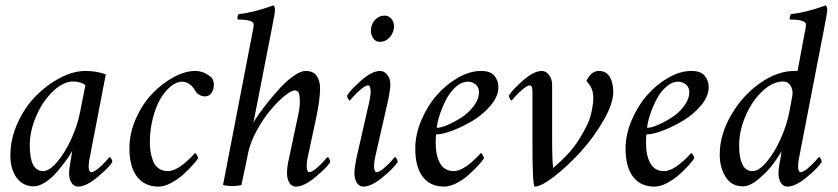

<svg xmlns="http://www.w3.org/2000/svg" viewBox="-20 -689 3120 715"><path d="M297.9 -424.8Q339.4 -424.8 374 -412.1L314.5 -103.5Q313 -98.1 311.8 -89.8Q310.5 -81.5 310.1 -71.5Q309.6 -61.5 312.3 -54.7Q314.9 -47.9 320.3 -47.9Q325.2 -47.9 332.3 -52Q339.4 -56.2 346.4 -62Q353.5 -67.9 361.1 -75.2Q368.7 -82.5 374 -88.4Q378.9 -94.7 383.8 -99.6L388.7 -104.5Q391.1 -104.5 394.8 -97.4Q398.4 -90.3 398.4 -85.9Q386.2 -65.4 343.5 -29.8Q300.8 5.9 270.5 5.9Q255.4 5.9 246.3 -8.3Q237.3 -22.5 237.3 -44.9Q237.3 -60.5 244.1 -96.7Q248 -120.1 249 -127Q240.2 -110.8 225.8 -91.1Q211.4 -71.3 191.7 -48.3Q171.9 -25.4 148.7 -10.3Q125.5 4.9 105.5 4.9Q65.9 4.9 42.2 -26.9Q18.6 -58.6 18.6 -110.4Q18.6 -171.4 45.4 -230.7Q72.3 -290 113.5 -331.8Q154.8 -373.5 204.1 -399.2Q253.4 -424.8 297.9 -424.8ZM252.9 -385.7Q216.3 -385.7 178.2 -349.9Q140.1 -314 115.5 -258.1Q90.8 -202.1 90.8 -147.5Q90.8 -51.8 140.6 -51.8Q164.1 -51.8 193.1 -86.2Q222.2 -120.6 245.1 -170.7Q268.1 -220.7 277.3 -267.6L297.9 -371.1Q292 -377.9 278.1 -381.8Q264.2 -385.7 252.9 -385.7Z M707 -424.8Q738.8 -424.8 767.6 -400.4Q776.4 -388.7 776.4 -374Q776.4 -356 767.8 -343Q759.3 -330.1 743.2 -330.1Q732.9 -330.1 722.9 -335.4Q712.9 -340.8 708 -349.6Q701.2 -360.4 696.5 -366.2Q691.9 -372.1 681.2 -378.4Q670.4 -384.8 657.2 -384.8Q637.2 -384.8 616 -367.4Q594.7 -350.1 577.4 -320.8Q560.1 -291.5 549.1 -248.5Q538.1 -205.6 538.1 -158.2Q538.1 -141.6 540.3 -126.5Q542.5 -111.3 548.6 -92.8Q554.7 -74.2 569.3 -63Q584 -51.8 605.5 -51.8Q613.3 -51.8 622.3 -54.7Q631.3 -57.6 639.4 -62Q647.5 -66.4 656 -72.5Q664.6 -78.6 671.1 -84.5Q677.7 -90.3 684.6 -96.7Q691.4 -103 695.3 -107.4Q699.2 -111.3 702.6 -115.2L706.1 -119.1Q708.5 -119.1 713.1 -111.6Q717.8 -104 717.8 -99.6Q712.9 -91.3 698.5 -75.2Q684.1 -59.1 663.6 -40.3Q643.1 -21.5 617.4 -7.8Q591.8 5.9 570.3 5.9Q518.6 5.9 490.2 -31.2Q461.9 -68.4 461.9 -136.7Q461.9 -192.9 486.1 -247.3Q510.3 -301.8 546.6 -339.8Q583 -377.9 626.2 -401.4Q669.4 -424.8 707 -424.8Z M991.2 -577.1 941.4 -322.3 923.8 -232.4Q928.2 -241.2 942.6 -262Q957 -282.7 979.5 -310.8Q1002 -338.9 1025.6 -364.3Q1049.3 -389.6 1074.7 -407.2Q1100.1 -424.8 1118.2 -424.8Q1145.5 -424.8 1158.7 -407.2Q1171.9 -389.6 1171.9 -360.4Q1171.9 -318.8 1158.2 -253.9L1126 -103.5Q1122.1 -87.9 1122.1 -72.3Q1122.1 -47.9 1131.8 -47.9Q1136.7 -47.9 1143.8 -52Q1150.9 -56.2 1158 -62Q1165 -67.9 1172.6 -75.2Q1180.2 -82.5 1185.5 -88.4Q1190.4 -94.7 1195.3 -99.6L1200.2 -104.5Q1202.6 -104.5 1206.3 -97.4Q1210 -90.3 1210 -85.9Q1197.8 -65.4 1155 -29.8Q1112.3 5.9 1082 5.9Q1066.4 5.9 1057.6 -8.3Q1048.8 -22.5 1048.8 -44.9Q1048.8 -67.9 1055.7 -96.7L1089.8 -257.8Q1096.7 -288.6 1096.7 -310.5Q1096.7 -331.1 1093 -341.8Q1089.4 -352.5 1078.1 -352.5Q1064.9 -352.5 1039.1 -331.3Q1013.2 -310.1 986.1 -277.6Q959 -245.1 935.1 -200.9Q911.1 -156.7 903.3 -116.2Q896.5 -80.6 878.9 0Q865.7 3.9 843.8 3.9Q826.2 3.9 810.5 0L916 -545.9Q917 -551.8 919.4 -563.7Q921.9 -575.7 923.3 -584.2Q924.8 -592.8 924.8 -597.7Q924.8 -616.2 865.2 -616.2Q863.3 -619.1 864.7 -626.5Q866.2 -633.8 869.1 -636.7Q922.9 -641.6 998 -668.9Q1003.9 -665.5 1003.9 -650.4Q1003.9 -640.6 991.2 -577.1Z M1356.4 -315.4Q1360.4 -338.9 1360.4 -346.7Q1360.4 -371.1 1350.6 -371.1Q1345.7 -371.1 1338.6 -366.9Q1331.5 -362.8 1324.5 -356.9Q1317.4 -351.1 1309.8 -343.8Q1302.2 -336.4 1296.9 -330.6Q1292 -324.2 1287.1 -319.3L1282.2 -314.5Q1279.8 -314.5 1276.1 -321.5Q1272.5 -328.6 1272.5 -333Q1285.2 -354.5 1325.4 -389.6Q1365.7 -424.8 1395.5 -424.8Q1411.1 -424.8 1422.4 -410.2Q1433.6 -395.5 1433.6 -374Q1433.6 -358.4 1426.8 -322.3L1377 -103.5Q1373 -84 1373 -72.3Q1373 -47.9 1382.8 -47.9Q1387.7 -47.9 1394.8 -52Q1401.9 -56.2 1408.9 -62Q1416 -67.9 1423.6 -75.2Q1431.2 -82.5 1436.5 -88.4Q1441.4 -94.7 1446.3 -99.6L1451.2 -104.5Q1453.6 -104.5 1457.3 -97.4Q1460.9 -90.3 1460.9 -85.9Q1448.7 -65.4 1406 -29.8Q1363.3 5.9 1333 5.9Q1317.9 5.9 1308.8 -8.3Q1299.8 -22.5 1299.8 -44.9Q1299.8 -60.5 1306.6 -96.7ZM1412.1 -630.9Q1427.2 -630.9 1437.3 -619.1Q1447.3 -607.4 1447.3 -591.8Q1447.3 -568.4 1431.9 -550.8Q1416.5 -533.2 1394.5 -533.2Q1379.4 -533.2 1370.4 -545.7Q1361.3 -558.1 1361.3 -575.2Q1361.3 -597.7 1376 -614.3Q1390.6 -630.9 1412.1 -630.9Z M1771.5 -424.8Q1805.7 -424.8 1820.8 -407.2Q1835.9 -389.6 1835.9 -364.3Q1835.9 -331.1 1808.3 -297.6Q1780.8 -264.2 1742.7 -241Q1704.6 -217.8 1666.3 -203.1Q1627.9 -188.5 1604.5 -188.5Q1602.5 -182.6 1602.5 -157.2Q1602.5 -109.4 1618.9 -80.6Q1635.3 -51.8 1669.9 -51.8Q1677.7 -51.8 1686.8 -54.7Q1695.8 -57.6 1703.9 -62Q1711.9 -66.4 1720.5 -72.5Q1729 -78.6 1735.6 -84.5Q1742.2 -90.3 1749 -96.7Q1755.9 -103 1759.8 -107.4Q1763.7 -111.3 1767.1 -115.2L1770.5 -119.1Q1772.9 -119.1 1777.6 -111.6Q1782.2 -104 1782.2 -99.6Q1776.4 -89.8 1761.7 -73.7Q1747.1 -57.6 1726.6 -39.1Q1706.1 -20.5 1680.7 -7.3Q1655.3 5.9 1633.8 5.9Q1582 5.9 1554.2 -30.8Q1526.4 -67.4 1526.4 -135.7Q1526.4 -188 1549.1 -241.5Q1571.8 -294.9 1606.7 -334.7Q1641.6 -374.5 1685.8 -399.7Q1730 -424.8 1771.5 -424.8ZM1606.4 -212.9Q1621.6 -212.9 1647.2 -223.9Q1672.9 -234.9 1699.2 -252Q1725.6 -269 1744.6 -294.7Q1763.7 -320.3 1763.7 -345.7Q1763.7 -364.3 1751 -374.5Q1738.3 -384.8 1722.7 -384.8Q1698.7 -384.8 1677 -365.2Q1655.3 -345.7 1640.9 -317.4Q1626.5 -289.1 1617.4 -261.2Q1608.4 -233.4 1606.4 -212.9Z M2040 -63.5Q2089.4 -106 2115 -139.2Q2140.6 -172.4 2165 -220.7Q2177.2 -244.6 2183.3 -274.7Q2189.5 -304.7 2189.5 -325.2Q2189.5 -361.3 2164.1 -386.7Q2169.4 -401.4 2181.6 -413.1Q2193.8 -424.8 2210 -424.8Q2236.8 -424.8 2250.2 -403.6Q2263.7 -382.3 2263.7 -346.7Q2263.7 -303.2 2227.3 -240.2Q2190.9 -177.2 2142.6 -124Q2094.2 -70.8 2044.9 -32.5Q1995.6 5.9 1970.7 5.9Q1962.9 -2.9 1962.9 -144.5V-346.7Q1962.9 -371.1 1953.1 -371.1Q1948.2 -371.1 1941.2 -366.9Q1934.1 -362.8 1927 -356.9Q1919.9 -351.1 1912.4 -343.8Q1904.8 -336.4 1899.4 -330.6Q1894.5 -324.2 1889.6 -319.3L1884.8 -314.5Q1882.3 -314.5 1878.7 -321.5Q1875 -328.6 1875 -333Q1887.7 -354.5 1928 -389.6Q1968.3 -424.8 1998 -424.8Q2013.7 -424.8 2024.9 -409.4Q2036.1 -394 2036.1 -372.1V-320.3V-171.9Q2036.1 -90.8 2040 -63.5Z M2554.7 -424.8Q2588.9 -424.8 2604 -407.2Q2619.1 -389.6 2619.1 -364.3Q2619.1 -331.1 2591.6 -297.6Q2564 -264.2 2525.9 -241Q2487.8 -217.8 2449.5 -203.1Q2411.1 -188.5 2387.7 -188.5Q2385.7 -182.6 2385.7 -157.2Q2385.7 -109.4 2402.1 -80.6Q2418.5 -51.8 2453.1 -51.8Q2460.9 -51.8 2470 -54.7Q2479 -57.6 2487.1 -62Q2495.1 -66.4 2503.7 -72.5Q2512.2 -78.6 2518.8 -84.5Q2525.4 -90.3 2532.2 -96.7Q2539.1 -103 2543 -107.4Q2546.9 -111.3 2550.3 -115.2L2553.7 -119.1Q2556.2 -119.1 2560.8 -111.6Q2565.4 -104 2565.4 -99.6Q2559.6 -89.8 2544.9 -73.7Q2530.3 -57.6 2509.8 -39.1Q2489.3 -20.5 2463.9 -7.3Q2438.5 5.9 2417 5.9Q2365.2 5.9 2337.4 -30.8Q2309.6 -67.4 2309.6 -135.7Q2309.6 -188 2332.3 -241.5Q2355 -294.9 2389.9 -334.7Q2424.8 -374.5 2469 -399.7Q2513.2 -424.8 2554.7 -424.8ZM2389.6 -212.9Q2404.8 -212.9 2430.4 -223.9Q2456.1 -234.9 2482.4 -252Q2508.8 -269 2527.8 -294.7Q2546.9 -320.3 2546.9 -345.7Q2546.9 -364.3 2534.2 -374.5Q2521.5 -384.8 2505.9 -384.8Q2481.9 -384.8 2460.2 -365.2Q2438.5 -345.7 2424.1 -317.4Q2409.7 -289.1 2400.6 -261.2Q2391.6 -233.4 2389.6 -212.9Z M2930.7 -333Q2934.1 -351.6 2924.6 -368.7Q2915 -385.7 2896.5 -385.7Q2857.9 -385.7 2819.3 -349.6Q2780.8 -313.5 2756.6 -257.6Q2732.4 -201.7 2732.4 -146.5Q2732.4 -103 2744.4 -77.4Q2756.3 -51.8 2782.2 -51.8Q2806.2 -51.8 2835.2 -86.4Q2864.3 -121.1 2887 -171.6Q2909.7 -222.2 2918.9 -269.5ZM2972.7 -545.9Q2973.6 -551.8 2976.1 -563.7Q2978.5 -575.7 2980 -584.2Q2981.4 -592.8 2981.4 -597.7Q2981.4 -616.2 2921.9 -616.2Q2919.9 -619.1 2921.4 -626.5Q2922.9 -633.8 2925.8 -636.7Q2979.5 -641.6 3054.7 -668.9Q3060.5 -665.5 3060.5 -650.4Q3060.5 -640.6 3047.9 -577.1L2956.1 -103.5Q2952.1 -87.9 2952.1 -71.3Q2952.1 -47.9 2961.9 -47.9Q2966.8 -47.9 2973.9 -52Q2981 -56.2 2988 -62Q2995.1 -67.9 3002.7 -75.2Q3010.3 -82.5 3015.6 -88.4Q3020.5 -94.7 3025.4 -99.6L3030.3 -104.5Q3032.7 -104.5 3036.4 -97.4Q3040 -90.3 3040 -85.9Q3027.8 -65.4 2985.1 -29.8Q2942.4 5.9 2912.1 5.9Q2897 5.9 2887.9 -8.3Q2878.9 -22.5 2878.9 -44.9Q2878.9 -60.5 2885.7 -96.7Q2887.7 -105 2890.6 -127Q2880.9 -107.9 2860.1 -79.6Q2839.4 -51.3 2806.2 -23.2Q2772.9 4.9 2746.1 4.9Q2704.1 4.9 2682.1 -30.3Q2660.2 -65.4 2660.2 -113.3Q2660.2 -187.5 2702.9 -260.7Q2745.6 -334 2810.3 -379.4Q2875 -424.8 2937.5 -424.8H2939.9H2942.9H2945.8H2950.2Z"/></svg>

Font: Amiri
Style: Slanted
Weight: 400
Italic angle: 9°
Designer: Khaled Hosny
Version: Version 000.107